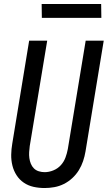

<svg xmlns="http://www.w3.org/2000/svg" viewBox="-20 -940 543 968"><path d="M205 8Q176 8 149 2Q122 -4 100 -19Q78 -34 63.5 -56.5Q49 -79 42.5 -105.5Q36 -132 36.5 -160Q37 -188 42 -217L127 -735H218L130 -204Q128 -189 127 -173.5Q126 -158 128 -143Q130 -128 135.5 -114.5Q141 -101 151 -91Q161 -81 175.5 -76.5Q190 -72 205 -72Q227 -72 249 -81Q271 -90 286.5 -107Q302 -124 310 -145.5Q318 -167 322 -189L412 -735H503L411 -176Q407 -152 399 -128Q391 -104 377.5 -82Q364 -60 344.5 -42Q325 -24 302 -12.5Q279 -1 254 3.5Q229 8 205 8ZM191 -850 190 -920H490L491 -850Z"/></svg>

Font: Iosevka Medium Oblique
Style: Regular
Weight: 500
Italic angle: -9°
Monospace: yes
Designer: Belleve Invis
Foundry: Belleve Invis
Version: Version 32.5.0; ttfautohint (v1.8.4)